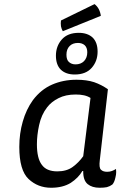

<svg xmlns="http://www.w3.org/2000/svg" viewBox="-20 -887 584 927"><path d="M466.8 -810.5Q464.8 -827.1 457 -842.8Q449.2 -857.4 436.5 -867.2Q382.8 -840.8 274.4 -788.1Q273.4 -781.2 273.4 -774.4Q273.4 -766.6 274.4 -759.8Q277.3 -746.1 283.2 -736.3Q344.7 -760.7 466.8 -810.5ZM501 -456.1Q470.7 -477.5 434.6 -490.2Q398.4 -502 349.6 -502Q285.2 -502 231.4 -478.5Q177.7 -455.1 138.7 -403.3Q106.4 -358.4 89.8 -299.8Q73.2 -242.2 73.2 -177.7Q73.2 -64.5 118.2 -22.5Q163.1 19.5 226.6 19.5Q283.2 19.5 321.3 -3.9Q358.4 -28.3 377.9 -61.5Q378.9 -61.5 381.8 -61.5Q380.9 -16.6 403.3 2Q424.8 19.5 460.9 19.5Q482.4 19.5 496.1 16.6Q510.7 12.7 522.5 3.9Q532.2 -6.8 537.1 -29.3Q541 -43.9 541 -56.6Q541 -64.5 540 -71.3Q531.2 -65.4 520.5 -61.5Q510.7 -57.6 497.1 -57.6Q477.5 -57.6 467.8 -67.4Q457 -76.2 461.9 -114.3Q474.6 -227.5 501 -456.1ZM381.8 -132.8Q360.4 -102.5 331.1 -81.1Q301.8 -59.6 256.8 -59.6Q204.1 -59.6 181.6 -91.8Q158.2 -123 158.2 -190.4Q158.2 -234.4 168.9 -283.2Q179.7 -333 207 -368.2Q227.5 -395.5 262.7 -413.1Q296.9 -430.7 345.7 -430.7Q368.2 -430.7 385.7 -426.8Q403.3 -422.9 417 -414.1Q405.3 -320.3 381.8 -132.8ZM360.4 -728.5Q306.6 -728.5 278.3 -696.3Q250 -664.1 250 -618.2Q250 -574.2 273.4 -550.8Q297.9 -527.3 340.8 -527.3Q394.5 -527.3 422.9 -559.6Q451.2 -591.8 451.2 -637.7Q451.2 -682.6 426.8 -706.1Q402.3 -728.5 360.4 -728.5ZM356.4 -679.7Q376 -679.7 388.7 -668.9Q401.4 -657.2 401.4 -634.8Q401.4 -608.4 385.7 -591.8Q370.1 -576.2 344.7 -576.2Q325.2 -576.2 312.5 -587.9Q300.8 -598.6 300.8 -623Q300.8 -649.4 316.4 -665Q331.1 -679.7 356.4 -679.7Z"/></svg>

Font: cl
Style: Italic
Weight: 400
Designer: Mitja Miklavcic
Version: Version 7.504; 2011; Build 1022